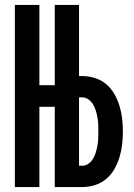

<svg xmlns="http://www.w3.org/2000/svg" viewBox="-20 -755 540 775"><path d="M40 0V-735H139V-411H201V-735H299V-448H312Q338 -448 363.5 -440Q389 -432 409 -415Q429 -398 442 -375Q455 -352 462.5 -327Q470 -302 473 -276Q476 -250 476 -224Q476 -198 473 -172Q470 -146 462.5 -121Q455 -96 442 -73Q429 -50 409 -33Q389 -16 363.5 -8Q338 0 312 0H201V-324H139V0ZM312 -86Q326 -86 337.5 -94.5Q349 -103 356 -115Q363 -127 367 -140.5Q371 -154 373.5 -168Q376 -182 376.5 -196Q377 -210 377 -224Q377 -238 376.5 -252Q376 -266 373.5 -280Q371 -294 367 -307.5Q363 -321 356 -333Q349 -345 337.5 -353.5Q326 -362 312 -362H299V-86Z"/></svg>

Font: Iosevka Curly Semibold
Style: Regular
Weight: 600
Monospace: yes
Designer: Belleve Invis
Foundry: Belleve Invis
Version: Version 22.1.2; ttfautohint (v1.8.4)